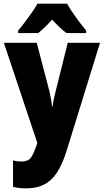

<svg xmlns="http://www.w3.org/2000/svg" viewBox="-20 -786 567 1046"><path d="M1 -553H180L249 -290Q254 -269 258 -246.5Q262 -224 263 -207H267Q270 -239 283 -288L349 -553H525L343 35Q309 145 258.5 192.5Q208 240 123 240Q102 240 84 238Q66 236 51 232V88Q72 94 96 94Q132 94 147.5 74Q163 54 181 0L183 -8ZM345 -766Q364 -733 392 -694Q420 -655 449 -620V-606H342Q324 -619 305 -637Q286 -655 264 -679Q241 -654 222.5 -636Q204 -618 188 -606H79V-620Q94 -637 114.5 -664Q135 -691 154.5 -719Q174 -747 184 -766Z"/></svg>

Font: Noto Sans Kannada Condensed Black
Style: Regular
Weight: 900
Width: 3
Designer: Jelle Bosma - Monotype Design Team
Foundry: Monotype Imaging Inc.
Version: Version 2.005; ttfautohint (v1.8.4.7-5d5b)